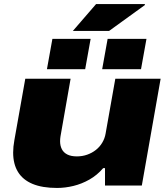

<svg xmlns="http://www.w3.org/2000/svg" viewBox="-20 -917 828 949"><path d="M262 12Q189 12 141 -8Q93 -28 69 -67Q45 -106 45 -163Q45 -177 46.5 -192.5Q48 -208 51 -224L105 -528H329L279 -243Q278 -237 277.5 -231Q277 -225 277 -219Q277 -197 285.5 -180Q294 -163 312.5 -153.5Q331 -144 360 -144Q387 -144 411 -152.5Q435 -161 454 -176Q473 -191 485.5 -212Q498 -233 502 -257L550 -528H774L681 0H499V-86H490Q460 -51 422 -29.5Q384 -8 343 2Q302 12 262 12ZM212 -575 239 -725H428L401 -575ZM485 -575 512 -725H704L677 -575ZM340 -764 455 -897H696V-892L519 -764Z"/></svg>

Font: Archivo Expanded Black
Style: Italic
Weight: 900
Width: 7
Italic angle: -10°
Designer: Hector Gatti
Foundry: Omnibus-Type
Version: Version 2.001